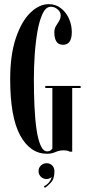

<svg xmlns="http://www.w3.org/2000/svg" viewBox="-20 -730 420 924"><path d="M206.5 10Q125.5 10 77.2 -78.2Q29 -166.5 29 -349Q29 -465.5 56 -546Q83 -626.5 125.5 -668.2Q168 -710 215 -710Q247.5 -710 272.5 -691Q297.5 -672 311.5 -641.2Q325.5 -610.5 325.5 -575.5Q325.5 -514.5 283.5 -514.5Q260.5 -514.5 251 -530.8Q241.5 -547 241.5 -573.5Q241.5 -591.5 249 -604.2Q256.5 -617 264.2 -629Q272 -641 272 -656.5Q272 -672 257.5 -684.8Q243 -697.5 224.5 -697.5Q201 -697.5 185.2 -664.5Q169.5 -631.5 160.2 -578.8Q151 -526 147 -465.2Q143 -404.5 143 -349Q143 -278.5 146 -215.5Q149 -152.5 156.2 -104.5Q163.5 -56.5 176 -29Q188.5 -1.5 207 -1.5Q217 -1.5 223 -6Q229 -10.5 232 -15V-306.5H198V-316.5H368V-306.5H327.5V0H315Q314 -1.5 307.2 -4Q300.5 -6.5 285 -6.5Q265.5 -6.5 246.8 1.8Q228 10 206.5 10ZM196 174 191 166.5Q205.5 160 215.5 147.8Q225.5 135.5 229 122Q218 131.5 203.5 131.5Q187.5 131.5 176.5 120.5Q165.5 109.5 165.5 93.5Q165.5 77.5 176.8 66.5Q188 55.5 204 55.5Q221 55.5 231.5 66.5Q242 77.5 242 94.5Q242 131 224.2 149.5Q206.5 168 196 174Z"/></svg>

Font: Imbue 100pt SemiBold
Style: Regular
Weight: 600
Designer: Tyler Finck
Foundry: Etcetera Type Company
Version: Version 1.102; ttfautohint (v1.8.3)